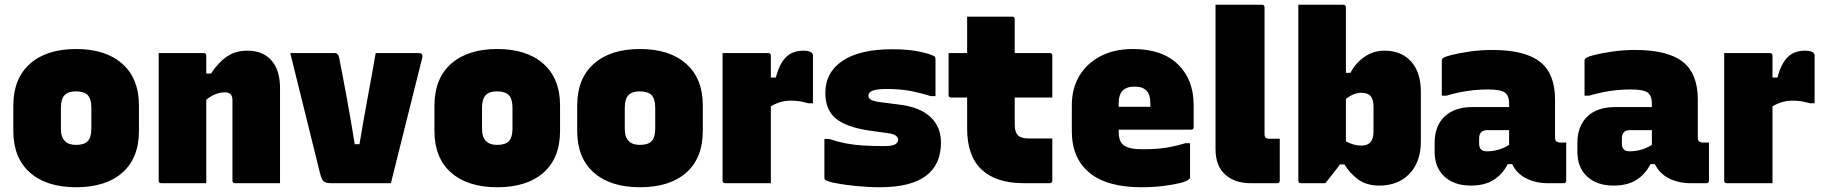

<svg xmlns="http://www.w3.org/2000/svg" viewBox="-20 -770 7670 807"><path d="M300 -564Q424 -564 494 -502Q564 -440 564 -326V-220Q564 -106 494.5 -44.5Q425 17 300 17Q176 17 106 -44.5Q36 -106 36 -220V-326Q36 -440 106 -502Q176 -564 300 -564ZM300 -386Q266 -386 251 -369.5Q236 -353 236 -317V-229Q236 -193 253 -177Q268 -161 300 -161Q334 -161 349 -177Q364 -193 364 -229V-317Q364 -355 348 -371Q332 -386 300 -386Z M847 0H658Q647 0 647 -11V-547H836Q847 -547 847 -536V-461H867Q898 -508 934 -532.5Q970 -557 1020 -557Q1085 -557 1121 -516Q1157 -475 1157 -399V0H968Q957 0 957 -11V-349Q957 -382 926 -382Q908 -382 888 -375Q868 -368 847 -351Z M1388 -547Q1400 -547 1405 -530Q1422 -444 1438.5 -353.5Q1455 -263 1471 -164H1491Q1508 -267 1525.5 -360.5Q1543 -454 1559 -547H1742Q1750 -547 1753.5 -541.5Q1757 -536 1755 -528Q1722 -396 1689 -264Q1656 -132 1623 0H1371Q1351 0 1341.5 -7Q1332 -14 1325 -42Q1297 -155 1265 -284.5Q1233 -414 1200 -547Z M2070 -564Q2194 -564 2264 -502Q2334 -440 2334 -326V-220Q2334 -106 2264.5 -44.5Q2195 17 2070 17Q1946 17 1876 -44.5Q1806 -106 1806 -220V-326Q1806 -440 1876 -502Q1946 -564 2070 -564ZM2070 -386Q2036 -386 2021 -369.5Q2006 -353 2006 -317V-229Q2006 -193 2023 -177Q2038 -161 2070 -161Q2104 -161 2119 -177Q2134 -193 2134 -229V-317Q2134 -355 2118 -371Q2102 -386 2070 -386Z M2670 -564Q2794 -564 2864 -502Q2934 -440 2934 -326V-220Q2934 -106 2864.5 -44.5Q2795 17 2670 17Q2546 17 2476 -44.5Q2406 -106 2406 -220V-326Q2406 -440 2476 -502Q2546 -564 2670 -564ZM2670 -386Q2636 -386 2621 -369.5Q2606 -353 2606 -317V-229Q2606 -193 2623 -177Q2638 -161 2670 -161Q2704 -161 2719 -177Q2734 -193 2734 -229V-317Q2734 -355 2718 -371Q2702 -386 2670 -386Z M3220 0H3028Q3017 0 3017 -11V-547H3209Q3220 -547 3220 -536V-444H3241Q3255 -500 3282.5 -528.5Q3310 -557 3357 -557Q3373 -557 3381 -554Q3389 -551 3392 -548Q3397 -543 3397 -536V-336H3377Q3360 -341 3342.5 -344Q3325 -347 3306 -347Q3280 -347 3259 -340.5Q3238 -334 3220 -323Z M3695 -156Q3732 -156 3743.5 -164Q3755 -172 3755 -182Q3755 -192 3746 -199.5Q3737 -207 3708 -211L3635 -221Q3538 -235 3493.5 -271.5Q3449 -308 3449 -379Q3449 -466 3521.5 -514.5Q3594 -563 3729 -563Q3799 -563 3844.5 -553Q3890 -543 3904 -535Q3912 -533 3912 -521V-366H3892Q3848 -380 3805 -388Q3762 -396 3707 -396Q3666 -396 3648 -389Q3630 -382 3630 -369Q3630 -356 3642 -350Q3654 -344 3684 -340L3755 -331Q3844 -321 3889.5 -279.5Q3935 -238 3935 -171Q3935 17 3678 17Q3629 17 3580 12Q3531 7 3496 0.5Q3461 -6 3450 -13Q3445 -16 3445 -24V-186H3465Q3501 -174 3534.5 -167.5Q3568 -161 3606.5 -158.5Q3645 -156 3695 -156Z M4403 -188V-11Q4403 0 4392 0H4283Q4167 0 4106 -57Q4045 -114 4045 -230V-360H3978Q3967 -360 3967 -371V-547H4045V-700H4234Q4245 -700 4245 -689V-547H4392Q4403 -547 4403 -536V-360H4245V-245Q4245 -214 4260 -200Q4272 -188 4306 -188Z M4742 -564Q4864 -564 4930.5 -500Q4997 -436 4997 -329V-235Q4997 -225 4986 -225H4682V-217Q4682 -200 4685.5 -186.5Q4689 -173 4698 -164Q4709 -153 4730.5 -147.5Q4752 -142 4793 -143Q4841 -143 4880 -149Q4919 -155 4962 -168H4982V-25Q4982 -20 4978 -17Q4969 -8 4939 -0.5Q4909 7 4866.5 12Q4824 17 4778 17Q4633 17 4559 -44Q4485 -105 4485 -219V-328Q4485 -397 4516 -450Q4547 -503 4605 -533.5Q4663 -564 4742 -564ZM4749 -406Q4682 -406 4682 -338V-321H4815V-336Q4815 -373 4799 -389Q4782 -406 4749 -406Z M5359 -11Q5359 0 5348 0H5235Q5171 0 5130 -36Q5089 -72 5089 -144V-750H5284Q5295 -750 5295 -739V-204Q5295 -196 5299 -192Q5304 -187 5313 -187H5359Z M5550 0H5448Q5437 0 5437 -11V-750H5626Q5637 -750 5637 -739V-464H5656Q5679 -507 5716.5 -532Q5754 -557 5799 -557Q5870 -557 5911 -511.5Q5952 -466 5952 -384V-175Q5952 -90 5904.5 -40Q5857 10 5777 10Q5723 10 5687.5 -16.5Q5652 -43 5631 -79H5612Q5600 -62 5585.5 -44Q5571 -26 5561 -13Q5551 0 5550 0ZM5702 -380Q5669 -380 5637 -354V-176Q5670 -158 5702 -158Q5753 -158 5753 -216V-322Q5753 -354 5739 -368Q5727 -380 5702 -380Z M6516 -352V-190Q6516 -176 6527 -173Q6531 -171 6535 -171H6563V-11Q6563 0 6552 0H6485Q6436 0 6395.5 -20Q6355 -40 6336 -80H6317Q6295 -37 6257.5 -13.5Q6220 10 6162 10Q6092 10 6051 -28Q6010 -66 6010 -131V-170Q6010 -240 6051.5 -280Q6093 -320 6169 -320H6323V-334Q6323 -369 6304.5 -381.5Q6286 -394 6234 -394Q6146 -394 6060 -368H6040V-514Q6040 -521 6043 -524Q6050 -531 6081.5 -539Q6113 -547 6158.5 -553.5Q6204 -560 6252 -560Q6389 -560 6452.5 -510.5Q6516 -461 6516 -352ZM6197 -166Q6197 -134 6229 -134Q6280 -134 6323 -161V-223H6231Q6214 -223 6205 -214Q6197 -204 6197 -190Z M7116 -352V-190Q7116 -176 7127 -173Q7131 -171 7135 -171H7163V-11Q7163 0 7152 0H7085Q7036 0 6995.5 -20Q6955 -40 6936 -80H6917Q6895 -37 6857.5 -13.5Q6820 10 6762 10Q6692 10 6651 -28Q6610 -66 6610 -131V-170Q6610 -240 6651.5 -280Q6693 -320 6769 -320H6923V-334Q6923 -369 6904.5 -381.5Q6886 -394 6834 -394Q6746 -394 6660 -368H6640V-514Q6640 -521 6643 -524Q6650 -531 6681.5 -539Q6713 -547 6758.5 -553.5Q6804 -560 6852 -560Q6989 -560 7052.5 -510.5Q7116 -461 7116 -352ZM6797 -166Q6797 -134 6829 -134Q6880 -134 6923 -161V-223H6831Q6814 -223 6805 -214Q6797 -204 6797 -190Z M7430 0H7238Q7227 0 7227 -11V-547H7419Q7430 -547 7430 -536V-444H7451Q7465 -500 7492.5 -528.5Q7520 -557 7567 -557Q7583 -557 7591 -554Q7599 -551 7602 -548Q7607 -543 7607 -536V-336H7587Q7570 -341 7552.5 -344Q7535 -347 7516 -347Q7490 -347 7469 -340.5Q7448 -334 7430 -323Z"/></svg>

Font: Recursive Sn Lnr St Blk
Style: Regular
Weight: 900
Version: Version 1.079;hotconv 1.0.112;makeotfexe 2.5.65598; ttfautoh